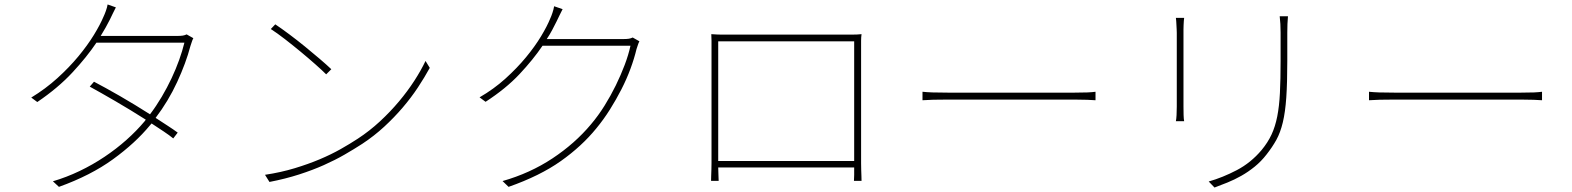

<svg xmlns="http://www.w3.org/2000/svg" viewBox="-20 -814 7040 860"><path d="M846 -643Q842 -636 838.5 -624.5Q835 -613 833 -608Q813 -532 773.5 -446.5Q734 -361 677 -286Q706 -267 731.5 -250.5Q757 -234 776 -220L756 -194Q739 -208 713.5 -225Q688 -242 659 -261L652 -253Q586 -173 486 -100.5Q386 -28 244 23L217 -2Q278 -20 336.5 -48Q395 -76 448 -111.5Q501 -147 546.5 -187.5Q592 -228 628 -271L633 -278Q600 -299 565.5 -320Q531 -341 497.5 -360.5Q464 -380 434 -397Q404 -414 382 -426L401 -448Q424 -436 454 -419.5Q484 -403 517 -384Q550 -365 584.5 -344Q619 -323 652 -302Q680 -339 704.5 -380.5Q729 -422 748.5 -463.5Q768 -505 782.5 -545.5Q797 -586 806 -623H412Q369 -559 304.5 -489.5Q240 -420 147 -357L120 -377Q184 -416 237 -464Q290 -512 331 -561.5Q372 -611 400.5 -657.5Q429 -704 444 -740Q448 -748 454 -764.5Q460 -781 462 -794L499 -781Q492 -768 485 -753Q478 -738 472 -726Q455 -692 431 -653H772Q789 -653 798.5 -654.5Q808 -656 816 -660Z M1213 -705Q1240 -687 1275.5 -660.5Q1311 -634 1346 -605.5Q1381 -577 1412.5 -550Q1444 -523 1464 -504L1441 -481Q1423 -499 1392.5 -526Q1362 -553 1327 -582Q1292 -611 1256.5 -638.5Q1221 -666 1193 -684ZM1167 -31Q1239 -42 1300 -60.5Q1361 -79 1412 -100.5Q1463 -122 1505.5 -146Q1548 -170 1583 -193Q1635 -227 1681.5 -270Q1728 -313 1767 -359.5Q1806 -406 1836 -452.5Q1866 -499 1886 -541L1905 -510Q1882 -468 1852 -422.5Q1822 -377 1784 -332.5Q1746 -288 1701 -246.5Q1656 -205 1603 -170Q1566 -146 1523.5 -121.5Q1481 -97 1430.5 -74.5Q1380 -52 1319.5 -32.5Q1259 -13 1187 1Z M2844 -629Q2840 -622 2836.5 -610.5Q2833 -599 2831 -594Q2821 -552 2804 -506Q2787 -460 2763.5 -414Q2740 -368 2712 -323.5Q2684 -279 2651 -239Q2586 -159 2492 -92.5Q2398 -26 2258 23L2231 -3Q2354 -38 2454.5 -104.5Q2555 -171 2627 -257Q2660 -296 2688 -341Q2716 -386 2738.5 -432Q2761 -478 2778 -523Q2795 -568 2804 -609H2410Q2368 -547 2307 -482Q2246 -417 2155 -358L2128 -378Q2192 -415 2244 -462Q2296 -509 2336 -557.5Q2376 -606 2403.5 -651.5Q2431 -697 2445 -732Q2449 -740 2454.5 -756.5Q2460 -773 2462 -786L2500 -773Q2493 -760 2486 -745Q2479 -730 2473 -718Q2464 -700 2453.5 -680Q2443 -660 2429 -639H2770Q2787 -639 2796.5 -640.5Q2806 -642 2814 -646Z M3197 -629V-93H3806V-629ZM3837 -107Q3837 -98 3837 -83Q3837 -68 3837.5 -53Q3838 -38 3838.5 -24.5Q3839 -11 3839 -4H3805Q3806 -14 3806 -30.5Q3806 -47 3806 -64H3197Q3198 -48 3198 -31.5Q3198 -15 3199 -4H3165Q3165 -12 3165.5 -26Q3166 -40 3166.5 -55Q3167 -70 3167 -84Q3167 -98 3167 -106V-603Q3167 -616 3167 -631Q3167 -646 3166 -661Q3195 -659 3209.5 -659Q3224 -659 3239 -659H3762Q3776 -659 3798.5 -659Q3821 -659 3839 -661Q3837 -647 3837 -632Q3837 -617 3837 -603Z M4112 -403Q4130 -401 4157 -400Q4184 -399 4230 -399H4789Q4829 -399 4851 -400Q4873 -401 4887 -403V-365Q4874 -366 4849.5 -367Q4825 -368 4790 -368H4230Q4149 -368 4112 -365Z M5284 -734Q5283 -728 5282.5 -719.5Q5282 -711 5281.5 -701Q5281 -691 5281 -682Q5281 -673 5281 -667V-337Q5281 -317 5281.5 -299Q5282 -281 5284 -271H5247Q5249 -281 5250 -298.5Q5251 -316 5251 -337V-667Q5251 -673 5250.5 -682.5Q5250 -692 5249.5 -701.5Q5249 -711 5248.5 -719.5Q5248 -728 5247 -734ZM5749 -741Q5746 -709 5746 -668V-542Q5746 -443 5741.5 -377.5Q5737 -312 5726 -266Q5715 -220 5697 -187.5Q5679 -155 5653 -122Q5629 -91 5600 -67.5Q5571 -44 5540 -26.5Q5509 -9 5478 3.5Q5447 16 5420 26L5394 -1Q5457 -19 5520 -52Q5583 -85 5631 -142Q5659 -176 5675.5 -211.5Q5692 -247 5701 -292.5Q5710 -338 5713 -398Q5716 -458 5716 -541V-668Q5716 -688 5715 -706.5Q5714 -725 5712 -741Z M6112 -403Q6130 -401 6157 -400Q6184 -399 6230 -399H6789Q6829 -399 6851 -400Q6873 -401 6887 -403V-365Q6874 -366 6849.5 -367Q6825 -368 6790 -368H6230Q6149 -368 6112 -365Z"/></svg>

Font: SpoqaHanSansJP-Thin
Style: Regular
Weight: 250
Designer: [Source Han Sans]
Ryoko NISHIZUKA  (kana & ideographs); Paul D. Hunt (Latin, Greek & Cyrillic); Wenlong ZHANG  (bopomofo
Foundry: Spoqa (http://bi.spoqa.com)
Version: Version 1.002.20150607